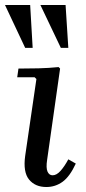

<svg xmlns="http://www.w3.org/2000/svg" viewBox="-22 -740 344 770"><path d="M252 -101 282 -84Q258 -32 229 -11Q200 10 164 10Q119 10 94.5 -20Q70 -50 79 -115L124 -423L117 -430H47L52 -465Q93 -465 133 -466Q173 -467 213 -471L219 -465L167 -99Q162 -67 168.5 -52Q175 -37 189 -37Q205 -37 221 -55Q237 -73 252 -101ZM-2 -720H99L109 -548H79ZM140 -720H241L252 -548H222Z"/></svg>

Font: Brygada 1918 Medium
Style: Italic
Weight: 500
Italic angle: -8°
Designer: Mateusz Machalski | Borys Kosmynka | Przemek Hoffer
Foundry: NIEPODLEGLA 2018
Version: Version 3.006